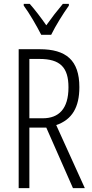

<svg xmlns="http://www.w3.org/2000/svg" viewBox="-20 -967 473 987"><path d="M192 -788H243C266 -835 304 -896 334 -938V-947H303C269 -906 248 -879 218 -837C191 -876 158 -919 133 -947H102V-938C131 -899 168 -835 192 -788ZM184 -714H76V0H131V-311H218L355 0H416L269 -324C351 -352 388 -416 388 -519C388 -658 319 -714 184 -714ZM183 -664C289 -664 332 -621 332 -518C332 -407 282 -359 200 -359H131V-664Z"/></svg>

Font: Noto Sans Georgian ExtraCondensed Light
Style: Regular
Weight: 300
Width: 2
Designer: Monotype Design Team, Akaki Razmadze
Foundry: Google LLC
Version: Version 2.005